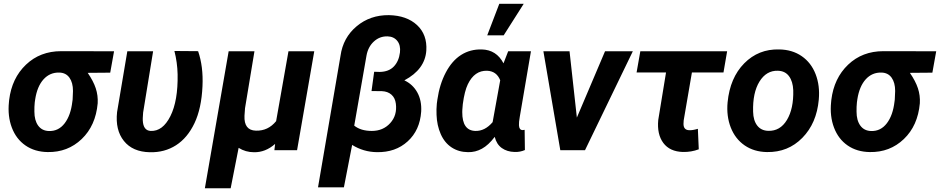

<svg xmlns="http://www.w3.org/2000/svg" viewBox="-20 -802 5018 1025"><path d="M568.4 -414.1 448.2 -413.1Q478.5 -369.1 491.2 -330.6Q503.9 -292 501.5 -250.5Q490.7 -130.9 416 -59.6Q341.3 11.7 234.4 9.8Q165.5 8.8 116 -25.4Q66.4 -59.6 43.2 -120.8Q20 -182.1 27.8 -257.3L28.8 -268.1Q43 -384.8 118.7 -456.8Q194.3 -528.8 306.6 -528.8L588.9 -528.3ZM165.5 -255.4Q163.1 -232.4 163.6 -206.1Q163.6 -159.2 183.8 -131.3Q204.1 -103.5 241.7 -102.5Q292.5 -101.1 325.2 -143.8Q357.9 -186.5 366.2 -259.8L367.7 -270L369.6 -316.4Q369.6 -360.8 350.8 -387.2Q332 -413.6 296.9 -414.6Q246.6 -416 212.6 -378.7Q178.7 -341.3 168 -272.5Z M797.4 -528.3 744.1 -201.2 742.2 -171.9V-159.7Q744.6 -105 784.2 -103Q848.6 -100.1 889.6 -181.9Q930.7 -263.7 928.2 -405.3Q926.8 -468.8 911.1 -529.8L1037.6 -528.8Q1065.9 -446.8 1061 -341.8Q1055.7 -223.1 1018.3 -144.5Q981 -65.9 919.7 -26.6Q858.4 12.7 779.8 10.7Q688 8.8 641.4 -49.6Q594.7 -107.9 605 -203.6L659.7 -528.3Z M1338.4 -528.3 1288.1 -224.6 1285.2 -184.1Q1281.7 -106 1346.2 -104.5Q1411.1 -102.5 1454.1 -155.3L1520 -528.3H1657.7L1565.9 0H1444.8L1448.7 -33.7Q1397 11.7 1336.4 10.7Q1291 10.7 1253.9 -12.7L1211.4 203.1H1073.7L1200.7 -528.3Z M2056.2 -721.2Q2151.4 -719.2 2206.3 -668.2Q2261.2 -617.2 2255.9 -532.2Q2249 -431.6 2138.7 -373Q2183.6 -352.1 2207.8 -308.6Q2231.9 -265.1 2228.5 -206.1Q2221.7 -106.9 2156.5 -47.4Q2091.3 12.2 1991.7 10.3Q1920.4 9.3 1859.9 -28.3L1815.9 198.2H1677.7L1797.9 -504.4Q1811.5 -601.1 1883.8 -661.6Q1956.1 -722.2 2056.2 -721.2ZM2007.3 -418Q2055.7 -418.9 2082.5 -447Q2109.4 -475.1 2115.2 -522Q2119.6 -560.1 2101.1 -583.5Q2082.5 -606.9 2048.8 -607.9Q2006.8 -608.9 1975.8 -580.3Q1944.8 -551.8 1936.5 -504.9L1871.1 -131.3Q1906.2 -103 1964.8 -103Q2025.4 -103 2063.2 -144.8Q2101.1 -186.5 2093.3 -248.5Q2089.4 -279.3 2069.8 -296.6Q2050.3 -314 2018.6 -315.4L1963.4 -315.9L1977.5 -418.9Z M2814.5 -528.3 2754.9 -178.7Q2749.5 -148.4 2750.5 -133.3Q2751.5 -108.4 2769.5 -107.4Q2771.5 -106.9 2780.8 -108.9L2782.2 -1Q2756.8 10.3 2727.1 9.3Q2687 8.3 2658.9 -11.7Q2630.9 -31.7 2621.1 -71.3Q2587.9 -27.3 2552.7 -8.1Q2517.6 11.2 2478.5 10.3Q2428.7 9.8 2391.1 -14.9Q2353.5 -39.6 2333 -85.9Q2312.5 -132.3 2310.5 -189Q2309.1 -219.2 2312 -248.5L2314.9 -270Q2326.7 -352.1 2359.9 -415Q2393.1 -478 2441.7 -508.8Q2490.2 -539.6 2551.8 -538.1Q2630.4 -536.1 2668 -463.9L2692.9 -528.3ZM2450.7 -246.1 2448.2 -216.3 2447.8 -203.6Q2447.3 -105 2517.6 -103Q2568.8 -101.6 2609.9 -149.9L2650.4 -373.5Q2630.9 -422.4 2580.1 -424.3Q2513.2 -426.3 2477.5 -352.1Q2460 -315.9 2450.7 -246.1ZM2645.5 -781.7H2775.9L2668.9 -613.3H2581.1Z M3059.6 -174.3 3210 -528.3H3358.4L3103 0H2971.2L2880.9 -528.3H3020.5Z M3842.3 -415H3673.8L3629.9 -159.2L3628.9 -140.6Q3628.9 -108.4 3658.2 -106.9Q3675.8 -105.5 3705.6 -114.3L3710.4 -4.9Q3670.4 10.3 3625.5 9.3Q3555.7 7.3 3521.2 -38.8Q3486.8 -85 3494.1 -161.6L3535.6 -415H3378.4L3398.4 -528.3H3861.8Z M4139.6 -538.1Q4209.5 -537.1 4260 -502.2Q4310.5 -467.3 4334.2 -406Q4357.9 -344.7 4351.1 -270Q4339.8 -144 4263.4 -66.2Q4187 11.7 4074.7 9.8Q4005.9 8.8 3955.6 -25.6Q3905.3 -60.1 3881.3 -121.1Q3857.4 -182.1 3864.3 -255.9Q3877 -386.7 3953.1 -463.9Q4029.3 -541 4139.6 -538.1ZM4000.5 -205.6Q4001.5 -158.7 4022.5 -131.6Q4043.5 -104.5 4081.5 -103.5Q4145 -101.6 4181.2 -161.9Q4217.3 -222.2 4214.8 -320.3Q4212.9 -367.2 4192.1 -395.3Q4171.4 -423.3 4132.8 -424.3Q4071.3 -426.3 4034.4 -366.5Q3997.6 -306.6 4000.5 -205.6Z M4957.5 -414.1 4837.4 -413.1Q4867.7 -369.1 4880.4 -330.6Q4893.1 -292 4890.6 -250.5Q4879.9 -130.9 4805.2 -59.6Q4730.5 11.7 4623.5 9.8Q4554.7 8.8 4505.1 -25.4Q4455.6 -59.6 4432.4 -120.8Q4409.2 -182.1 4417 -257.3L4418 -268.1Q4432.1 -384.8 4507.8 -456.8Q4583.5 -528.8 4695.8 -528.8L4978 -528.3ZM4554.7 -255.4Q4552.2 -232.4 4552.7 -206.1Q4552.7 -159.2 4573 -131.3Q4593.3 -103.5 4630.9 -102.5Q4681.6 -101.1 4714.4 -143.8Q4747.1 -186.5 4755.4 -259.8L4756.8 -270L4758.8 -316.4Q4758.8 -360.8 4740 -387.2Q4721.2 -413.6 4686 -414.6Q4635.7 -416 4601.8 -378.7Q4567.9 -341.3 4557.1 -272.5Z"/></svg>

Font: RobotoInd
Style: Bold Italic
Weight: 700
Italic angle: -12°
Designer: Google
Version: Version 2.001150; 2014